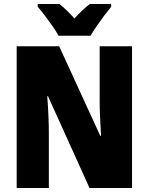

<svg xmlns="http://www.w3.org/2000/svg" viewBox="-20 -998 749 967"><path d="M645 -51H431L222 -513H218Q222 -461 224 -413Q226 -365 226 -332V-51H64V-765H278L485 -314H489Q486 -362 484 -407.5Q482 -453 482 -487V-765H645ZM275 -818Q265 -837 245.5 -865Q226 -893 205.5 -920Q185 -947 170 -964V-978H279Q297 -964 315 -946.5Q333 -929 355 -905Q377 -929 396 -947Q415 -965 433 -978H540V-964Q525 -946 505 -919.5Q485 -893 466.5 -866Q448 -839 436 -818Z"/></svg>

Font: Noto Sans Tamil UI Condensed Black
Style: Regular
Weight: 900
Width: 3
Designer: Jelle Bosma - Monotype Design Team
Foundry: Monotype Imaging Inc.
Version: Version 2.004; ttfautohint (v1.8.4.7-5d5b)